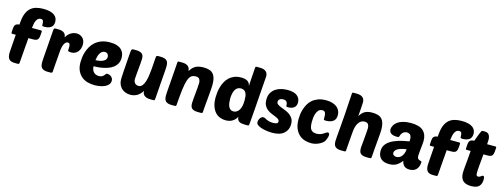

<svg xmlns="http://www.w3.org/2000/svg" viewBox="-16 -1575 6319 2411"><g transform="rotate(15 3144.0 -370.0)"><path d="M248 -346Q246 -316 243 -281Q240 -246 237 -210.5Q234 -175 231.5 -141Q229 -107 227 -81Q225 -55 223.5 -38Q222 -21 222 -20Q221 -8 217 -4Q213 0 200 0H164Q110 0 88.5 -25.5Q67 -51 67 -102Q67 -108 68.5 -132Q70 -156 72.5 -189.5Q75 -223 78 -264Q81 -305 84 -346H37Q26 -346 26 -357Q26 -365 27 -380.5Q28 -396 29 -411Q30 -423 32.5 -435.5Q35 -448 41.5 -457.5Q48 -467 61 -473.5Q74 -480 95 -481L99 -521Q105 -586 123.5 -630Q142 -674 172 -700.5Q202 -727 243.5 -738.5Q285 -750 336 -750Q386 -750 421.5 -741Q457 -732 479 -716Q501 -700 511 -678Q521 -656 521 -631Q521 -579 488.5 -557Q456 -535 401 -535Q386 -535 380.5 -537.5Q375 -540 375 -549Q375 -582 369 -601Q363 -620 336 -620Q316 -620 302 -608Q288 -596 279 -576.5Q270 -557 265.5 -532Q261 -507 258 -481H373Q389 -481 389 -467L385 -413Q383 -383 368.5 -364.5Q354 -346 309 -346Z M815 -311Q809 -311 801.5 -311.5Q794 -312 787 -313.5Q780 -315 775 -317.5Q770 -320 770 -324Q770 -337 771 -348Q772 -359 772 -371Q772 -393 766 -407Q760 -421 742 -421Q714 -421 695.5 -384.5Q677 -348 672 -275Q670 -243 666.5 -202.5Q663 -162 660 -124.5Q657 -87 655 -58Q653 -29 653 -20Q653 -10 646 -5Q639 0 631 0H595Q564 0 544.5 -6.5Q525 -13 513.5 -25Q502 -37 497.5 -54.5Q493 -72 493 -95Q493 -110 494.5 -137.5Q496 -165 500 -213.5Q504 -262 509.5 -336.5Q515 -411 523 -521Q525 -550 544 -550H583Q611 -550 630 -544Q649 -538 661 -527.5Q673 -517 678.5 -503Q684 -489 686 -474Q698 -497 714.5 -513.5Q731 -530 749 -540.5Q767 -551 786 -555.5Q805 -560 821 -560Q840 -560 859.5 -553Q879 -546 895 -532Q911 -518 920.5 -496Q930 -474 930 -444Q930 -417 922 -393Q914 -369 899 -350.5Q884 -332 862.5 -321.5Q841 -311 815 -311Z M1202 10Q1158 10 1114.5 -1Q1071 -12 1036.5 -39Q1002 -66 980 -111Q958 -156 958 -224Q958 -249 962 -284Q966 -319 977.5 -356Q989 -393 1009.5 -429.5Q1030 -466 1063 -495Q1096 -524 1143 -542Q1190 -560 1255 -560Q1307 -560 1343 -548Q1379 -536 1401 -515.5Q1423 -495 1433 -468Q1443 -441 1443 -410Q1443 -364 1424.5 -332Q1406 -300 1376.5 -278.5Q1347 -257 1311 -245Q1275 -233 1240 -226.5Q1205 -220 1175.5 -218.5Q1146 -217 1130 -217Q1130 -198 1135.5 -179.5Q1141 -161 1152 -147Q1163 -133 1181 -124Q1199 -115 1225 -115Q1251 -115 1265.5 -123.5Q1280 -132 1289 -142.5Q1298 -153 1304.5 -161.5Q1311 -170 1322 -170Q1327 -170 1339.5 -167.5Q1352 -165 1365 -157Q1378 -149 1388 -135Q1398 -121 1398 -99Q1398 -70 1380 -49Q1362 -28 1333.5 -15Q1305 -2 1270 4Q1235 10 1202 10ZM1221 -427Q1199 -427 1183.5 -414.5Q1168 -402 1157.5 -383Q1147 -364 1141.5 -341Q1136 -318 1133 -297Q1195 -298 1233.5 -318Q1272 -338 1272 -375Q1272 -395 1259.5 -411Q1247 -427 1221 -427Z M1694 -465Q1694 -444 1690.5 -406Q1687 -368 1683.5 -327Q1680 -286 1676.5 -250Q1673 -214 1673 -198Q1673 -163 1690.5 -143.5Q1708 -124 1739 -124Q1766 -124 1784.5 -145.5Q1803 -167 1814.5 -201.5Q1826 -236 1833 -280Q1840 -324 1843.5 -369Q1847 -414 1849.5 -456.5Q1852 -499 1855 -530Q1856 -538 1861 -544Q1866 -550 1877 -550H1913Q1944 -550 1963.5 -543.5Q1983 -537 1994.5 -525Q2006 -513 2010.5 -495.5Q2015 -478 2015 -455Q2015 -440 2013.5 -412.5Q2012 -385 2008 -336.5Q2004 -288 1998.5 -213.5Q1993 -139 1985 -29Q1983 -8 1980.5 -4Q1978 0 1964 0H1925Q1895 0 1875.5 -7Q1856 -14 1844 -25Q1832 -36 1827 -51Q1822 -66 1821 -82Q1806 -56 1787.5 -38Q1769 -20 1749 -9.5Q1729 1 1708 5.5Q1687 10 1667 10Q1629 10 1599 -2.5Q1569 -15 1548.5 -36Q1528 -57 1517 -86Q1506 -115 1506 -148Q1506 -161 1507.5 -190.5Q1509 -220 1511.5 -257Q1514 -294 1517 -335.5Q1520 -377 1522.5 -414Q1525 -451 1527.5 -479Q1530 -507 1531 -519Q1533 -537 1539 -543.5Q1545 -550 1559 -550H1591Q1622 -550 1642 -544Q1662 -538 1673.5 -527Q1685 -516 1689.5 -500.5Q1694 -485 1694 -465Z M2444 -88Q2444 -110 2447.5 -145.5Q2451 -181 2454.5 -220.5Q2458 -260 2461.5 -297Q2465 -334 2465 -359Q2465 -385 2452.5 -405.5Q2440 -426 2404 -426Q2369 -426 2346 -409Q2323 -392 2307.5 -347Q2292 -302 2282 -223Q2272 -144 2263 -20Q2262 -8 2258 -4Q2254 0 2241 0H2205Q2174 0 2154.5 -6.5Q2135 -13 2123.5 -25Q2112 -37 2107.5 -54.5Q2103 -72 2103 -95Q2103 -110 2104.5 -137.5Q2106 -165 2110 -213.5Q2114 -262 2119.5 -336.5Q2125 -411 2133 -521Q2134 -543 2138 -547Q2141 -550 2154 -550H2193Q2223 -550 2242.5 -543Q2262 -536 2274 -524.5Q2286 -513 2291 -497.5Q2296 -482 2297 -466Q2328 -519 2368 -539.5Q2408 -560 2468 -560Q2510 -560 2541 -551Q2572 -542 2592.5 -520.5Q2613 -499 2623 -464.5Q2633 -430 2633 -379Q2633 -363 2631 -333Q2629 -303 2626 -267.5Q2623 -232 2619.5 -193.5Q2616 -155 2613 -122Q2610 -89 2608 -64Q2606 -39 2606 -31Q2606 -9 2601 -4.5Q2596 0 2579 0H2547Q2515 0 2495 -6Q2475 -12 2464 -23Q2453 -34 2448.5 -50.5Q2444 -67 2444 -88Z M2905 10Q2866 10 2830.5 -4Q2795 -18 2768.5 -48Q2742 -78 2726.5 -124Q2711 -170 2711 -235Q2711 -264 2715 -299.5Q2719 -335 2729 -371Q2739 -407 2757 -441Q2775 -475 2802.5 -501.5Q2830 -528 2868.5 -544Q2907 -560 2959 -560Q3009 -560 3039.5 -542.5Q3070 -525 3078 -482Q3080 -521 3082 -550Q3084 -579 3085.5 -604Q3087 -629 3089 -654Q3091 -679 3093 -711Q3094 -733 3098 -737Q3100 -739 3103 -739.5Q3106 -740 3114 -740H3153Q3183 -740 3203 -733Q3223 -726 3235 -714Q3247 -702 3252 -686.5Q3257 -671 3257 -654Q3257 -654 3255 -629Q3253 -604 3250 -562.5Q3247 -521 3243 -468Q3239 -415 3235 -358.5Q3231 -302 3227 -246.5Q3223 -191 3219 -144.5Q3215 -98 3212.5 -64.5Q3210 -31 3209 -20Q3207 -8 3204 -4Q3201 0 3187 0H3151Q3130 0 3111.5 -3.5Q3093 -7 3079.5 -15.5Q3066 -24 3058.5 -38.5Q3051 -53 3051 -76Q3033 -38 2996.5 -14Q2960 10 2905 10ZM2992 -427Q2941 -427 2916.5 -382.5Q2892 -338 2892 -263Q2892 -237 2895.5 -212Q2899 -187 2908 -167Q2917 -147 2932.5 -135Q2948 -123 2972 -123Q3015 -123 3044 -165Q3073 -207 3073 -297Q3073 -322 3070 -345.5Q3067 -369 3058 -387Q3049 -405 3033 -416Q3017 -427 2992 -427Z M3563 -560Q3648 -560 3688 -526.5Q3728 -493 3728 -441Q3728 -397 3700.5 -374Q3673 -351 3621 -351Q3607 -351 3602 -354Q3597 -357 3597 -365Q3597 -374 3595.5 -385.5Q3594 -397 3588.5 -407.5Q3583 -418 3571.5 -425Q3560 -432 3539 -432Q3511 -432 3494 -418.5Q3477 -405 3477 -385Q3477 -364 3494.5 -351.5Q3512 -339 3538.5 -328Q3565 -317 3596 -305.5Q3627 -294 3653.5 -275Q3680 -256 3697.5 -227.5Q3715 -199 3715 -154Q3715 -82 3664 -36Q3613 10 3511 10Q3483 10 3446.5 5.5Q3410 1 3377 -8.5Q3344 -18 3321.5 -34Q3299 -50 3299 -74Q3299 -83 3302.5 -96Q3306 -109 3313.5 -121Q3321 -133 3331.5 -141.5Q3342 -150 3357 -150Q3369 -150 3379 -144Q3389 -138 3402.5 -131.5Q3416 -125 3436 -119Q3456 -113 3489 -113Q3514 -113 3533.5 -119Q3553 -125 3553 -146Q3553 -165 3537 -176.5Q3521 -188 3496.5 -198Q3472 -208 3443.5 -219.5Q3415 -231 3390.5 -250Q3366 -269 3350 -298.5Q3334 -328 3334 -375Q3334 -426 3354.5 -461.5Q3375 -497 3407.5 -519Q3440 -541 3481 -550.5Q3522 -560 3563 -560Z M4052 -123Q4081 -123 4102.5 -131Q4124 -139 4140 -149Q4156 -159 4167 -167Q4178 -175 4187 -175Q4210 -175 4210 -145Q4210 -138 4207 -125.5Q4204 -113 4199 -99.5Q4194 -86 4188.5 -74Q4183 -62 4178 -56Q4173 -51 4160.5 -40Q4148 -29 4127 -18Q4106 -7 4078 1.5Q4050 10 4016 10Q3978 10 3937.5 -1.5Q3897 -13 3864 -41.5Q3831 -70 3809.5 -118.5Q3788 -167 3788 -240Q3788 -266 3791.5 -299.5Q3795 -333 3806 -368.5Q3817 -404 3835.5 -438.5Q3854 -473 3885 -500Q3916 -527 3959.5 -543.5Q4003 -560 4063 -560Q4112 -560 4147.5 -548.5Q4183 -537 4206 -517.5Q4229 -498 4240.5 -472Q4252 -446 4252 -416Q4252 -362 4218 -336.5Q4184 -311 4122 -311Q4107 -311 4101.5 -313.5Q4096 -316 4096 -325Q4096 -349 4095 -368Q4094 -387 4089.5 -400Q4085 -413 4076 -420Q4067 -427 4050 -427Q4019 -427 4000.5 -407Q3982 -387 3972.5 -358.5Q3963 -330 3960.5 -300Q3958 -270 3958 -250Q3958 -179 3980.5 -151Q4003 -123 4052 -123Z M4640 -124Q4643 -157 4646.5 -193Q4650 -229 4652.5 -262Q4655 -295 4657 -321Q4659 -347 4659 -359Q4659 -385 4646.5 -405.5Q4634 -426 4598 -426Q4550 -426 4520.5 -381Q4491 -336 4486 -261Q4484 -240 4481 -202.5Q4478 -165 4475 -126.5Q4472 -88 4469.5 -57.5Q4467 -27 4467 -20Q4467 -8 4462.5 -4Q4458 0 4445 0H4409Q4378 0 4358.5 -6.5Q4339 -13 4327.5 -25Q4316 -37 4311.5 -54.5Q4307 -72 4307 -95Q4307 -117 4310.5 -156.5Q4314 -196 4320 -265.5Q4326 -335 4334 -443Q4342 -551 4351 -711Q4352 -733 4356 -737Q4359 -740 4372 -740H4411Q4441 -740 4461 -733Q4481 -726 4493 -714Q4505 -702 4510 -686.5Q4515 -671 4515 -654Q4515 -636 4511.5 -587Q4508 -538 4503 -472Q4533 -522 4569.5 -541Q4606 -560 4662 -560Q4704 -560 4735 -551Q4766 -542 4786.5 -520.5Q4807 -499 4817 -464.5Q4827 -430 4827 -379Q4827 -363 4824 -324Q4821 -285 4816.5 -235Q4812 -185 4807.5 -130.5Q4803 -76 4800 -31Q4799 -20 4798 -14Q4797 -8 4794.5 -5Q4792 -2 4787 -1Q4782 0 4773 0H4741Q4709 0 4689 -6Q4669 -12 4658 -23Q4647 -34 4642.5 -50.5Q4638 -67 4638 -88Q4638 -98 4638.5 -107Q4639 -116 4640 -124Z M5197 -227Q5169 -224 5142 -217Q5115 -210 5094 -200Q5073 -190 5060 -174Q5047 -158 5047 -145Q5047 -120 5063 -110.5Q5079 -101 5097 -101Q5114 -101 5131.5 -108.5Q5149 -116 5162 -131.5Q5175 -147 5185 -170Q5195 -193 5197 -227ZM4886 -123Q4886 -206 4967 -257Q5048 -308 5206 -332Q5207 -334 5207.5 -339.5Q5208 -345 5208 -356Q5208 -388 5196 -409.5Q5184 -431 5146 -433Q5125 -431 5112 -424.5Q5099 -418 5089.5 -406.5Q5080 -395 5076.5 -387Q5073 -379 5067 -361Q5065 -352 5058.5 -349.5Q5052 -347 5038 -347Q4936 -347 4936 -420Q4936 -439 4950.5 -467Q4965 -495 4993.5 -515.5Q5022 -536 5065 -548Q5108 -560 5165 -560Q5276 -560 5326 -514Q5376 -468 5376 -384Q5376 -373 5373.5 -344.5Q5371 -316 5367.5 -284.5Q5364 -253 5361.5 -225Q5359 -197 5359 -186Q5359 -161 5368 -150.5Q5377 -140 5388.5 -136Q5400 -132 5409 -130Q5418 -128 5418 -120Q5418 -98 5412 -75Q5406 -52 5392.5 -33Q5379 -14 5355.5 -2Q5332 10 5298 10Q5250 10 5226 -13Q5202 -36 5194 -77Q5170 -42 5131.5 -16Q5093 10 5031 10Q5001 10 4974.5 3Q4948 -4 4928.5 -20Q4909 -36 4897.5 -61.5Q4886 -87 4886 -123Z M5686 -346Q5684 -316 5681 -281Q5678 -246 5675 -210.5Q5672 -175 5669.5 -141Q5667 -107 5665 -81Q5663 -55 5661.5 -38Q5660 -21 5660 -20Q5659 -8 5655 -4Q5651 0 5638 0H5602Q5548 0 5526.5 -25.5Q5505 -51 5505 -102Q5505 -108 5506.5 -132Q5508 -156 5510.5 -189.5Q5513 -223 5516 -264Q5519 -305 5522 -346H5475Q5464 -346 5464 -357Q5464 -365 5465 -380.5Q5466 -396 5467 -411Q5468 -423 5470.5 -435.5Q5473 -448 5479.5 -457.5Q5486 -467 5499 -473.5Q5512 -480 5533 -481L5537 -521Q5543 -586 5561.5 -630Q5580 -674 5610 -700.5Q5640 -727 5681.5 -738.5Q5723 -750 5774 -750Q5824 -750 5859.5 -741Q5895 -732 5917 -716Q5939 -700 5949 -678Q5959 -656 5959 -631Q5959 -579 5926.5 -557Q5894 -535 5839 -535Q5824 -535 5818.5 -537.5Q5813 -540 5813 -549Q5813 -582 5807 -601Q5801 -620 5774 -620Q5754 -620 5740 -608Q5726 -596 5717 -576.5Q5708 -557 5703.5 -532Q5699 -507 5696 -481H5811Q5827 -481 5827 -467L5823 -413Q5821 -383 5806.5 -364.5Q5792 -346 5747 -346Z M6145 -415Q6142 -377 6138.5 -340Q6135 -303 6132 -270Q6129 -237 6127.5 -211Q6126 -185 6126 -171Q6126 -145 6132 -136.5Q6138 -128 6152 -128Q6163 -128 6171 -132Q6179 -136 6186 -141Q6193 -146 6198.5 -150Q6204 -154 6211 -154Q6218 -154 6224 -146Q6230 -138 6230 -109Q6230 -54 6200 -22Q6170 10 6097 10Q6025 10 5990.5 -23.5Q5956 -57 5956 -126Q5956 -141 5957.5 -161.5Q5959 -182 5962 -215Q5965 -248 5969.5 -296Q5974 -344 5979 -415H5926Q5918 -415 5916.5 -418.5Q5915 -422 5915 -429L5918 -480Q5919 -493 5921.5 -505.5Q5924 -518 5931.5 -528Q5939 -538 5953 -544Q5967 -550 5990 -550Q5997 -568 6006 -593Q6015 -618 6024 -641.5Q6033 -665 6041.5 -681Q6050 -697 6057 -697H6086Q6128 -697 6144 -671Q6160 -645 6160 -609Q6160 -589 6157 -550H6262Q6278 -550 6278 -536L6274 -482Q6272 -452 6257.5 -433.5Q6243 -415 6198 -415Z"/></g></svg>

Font: Poetsen One
Style: Regular
Weight: 400
Designer: Pablo Impallari, Rodrigo Fuenzalida
Foundry: Pablo Impallari, Rodrigo Fuenzalida
Version: Version 1.001; ttfautohint (v0.93) -l 8 -r 50 -G 200 -x 14 -